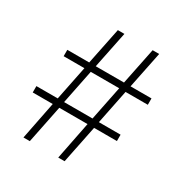

<svg xmlns="http://www.w3.org/2000/svg" viewBox="-153 -862 850 889"><g transform="rotate(30 272.0 -417.5)"><path d="M94 -93H128L169 -295H320L280 -93H314L355 -295H477V-329H361L398 -512H517V-546H405L445 -742H410L370 -546H219L259 -742H224L184 -546H67V-512H178L141 -329H27V-295H134ZM175 -329 212 -512H364L327 -329Z"/></g></svg>

Font: Noto Sans Telugu UI Condensed ExtraLight
Style: Regular
Weight: 200
Width: 3
Designer: Jelle Bosma - Monotype Design Team
Foundry: Monotype Imaging Inc.
Version: Version 2.005